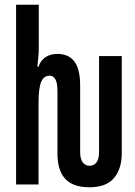

<svg xmlns="http://www.w3.org/2000/svg" viewBox="-20 -780 570 812"><path d="M359 12Q289 12 256 -23.5Q223 -59 223 -131V-393Q223 -430 214 -445Q205 -460 191 -460Q165 -460 154 -433.5Q143 -407 143 -345V0H48V-760H144V-578Q144 -554 142 -536.5Q140 -519 138 -498H143Q151 -523 171.5 -537.5Q192 -552 223 -552Q270 -552 294.5 -520Q319 -488 319 -418V-138Q319 -107 330 -93Q341 -79 359 -79Q377 -79 388 -93Q399 -107 399 -139V-543H495V-133Q495 -66 462 -27Q429 12 359 12Z"/></svg>

Font: Noto Sans Mono Condensed SemiBold
Style: Regular
Weight: 600
Width: 3
Designer: Monotype Design Team
Foundry: Monotype Imaging Inc.
Version: Version 2.014